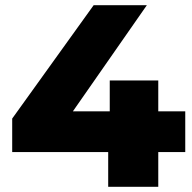

<svg xmlns="http://www.w3.org/2000/svg" viewBox="-20 -720 740 740"><path d="M694 -134H590V0H397V-134H27V-263L341 -700H546L261 -291H403V-410H590V-291H694Z"/></svg>

Font: Idrija
Style: Regular
Weight: 800
Designer: Julieta Ulanovsky
Foundry: Julieta Ulanovsky
Version: Version 7.200